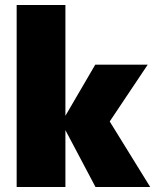

<svg xmlns="http://www.w3.org/2000/svg" viewBox="-20 -752 624 772"><path d="M364 0 227 -259 363 -492H574L398 -229L403 -293L584 0ZM47 0V-732H243V0Z"/></svg>

Font: Outfit Thin Black
Style: Regular
Weight: 900
Version: Version 1.100;gftools[0.9.27]